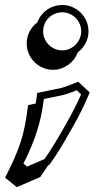

<svg xmlns="http://www.w3.org/2000/svg" viewBox="-120 -503 390 771"><path d="M129.9 -482.9Q151.4 -482.9 170.7 -474.6Q189.9 -466.3 204.3 -451.9Q218.8 -437.5 227.1 -418.2Q235.4 -398.9 235.4 -377.4Q235.4 -351.6 223.6 -329.3Q211.9 -307.1 191.9 -292.5Q186.5 -277.3 176.8 -264.6Q167 -252 154.1 -242.7Q141.1 -233.4 125.7 -228Q110.4 -222.7 93.3 -222.7Q71.3 -222.7 52 -231Q32.7 -239.3 18.3 -253.7Q3.9 -268.1 -4.4 -287.4Q-12.7 -306.6 -12.7 -328.6Q-12.7 -355 -1 -377Q10.7 -398.9 29.8 -413.1Q35.6 -428.7 45.4 -441.4Q55.2 -454.1 68.4 -463.4Q81.5 -472.7 97.2 -477.8Q112.8 -482.9 129.9 -482.9ZM-99.6 210.4Q-76.7 166 -61.3 130.6Q-45.9 95.2 -36.6 65.9Q-18.1 10.3 -7.3 -81.1Q-1 -82 7.1 -83.7Q15.1 -85.4 23.4 -87.4Q25.4 -97.2 26.6 -107.9Q27.8 -118.7 29.3 -129.9Q36.6 -131.3 46.6 -133.3Q56.6 -135.3 66.7 -137.5Q76.7 -139.6 85.2 -141.4Q93.8 -143.1 98.6 -144Q104.5 -145.5 109.4 -146.2Q114.3 -147 117.7 -147.9Q121.6 -148.9 124.5 -149.4Q135.7 -152.3 153.3 -158.9Q170.9 -165.5 194.3 -174.8L240.2 -131.8Q226.1 -97.2 207.8 -60.1Q189.5 -22.9 166 17.6V17.1Q141.6 61.5 119.9 96.4Q98.1 131.3 78.1 159.2L73.2 161.1Q64.9 173.8 56.9 185.5Q48.8 197.3 41.5 208L-52.7 248.5ZM-11.2 166 58.6 135.7Q76.7 110.4 96.9 77.4Q117.2 44.4 140.6 2.9Q164.1 -38.6 179.9 -69.6Q195.8 -100.6 205.6 -124L188 -140.6Q172.4 -134.3 159.4 -129.6Q146.5 -125 135.7 -122.1Q133.3 -121.1 113.3 -117.2Q93.3 -113.3 56.2 -105.5Q47.4 -34.2 27.8 25.9Q18.1 56.6 4.6 88.4Q-8.8 120.1 -25.9 153.8ZM129.9 -453.6Q114.3 -453.6 100.3 -447.8Q86.4 -441.9 75.9 -431.6Q65.4 -421.4 59.3 -407.5Q53.2 -393.6 53.2 -377.4Q53.2 -361.3 59.3 -347.4Q65.4 -333.5 75.7 -323.2Q85.9 -313 99.9 -306.9Q113.8 -300.8 129.9 -300.8Q145.5 -300.8 159.4 -306.9Q173.3 -313 183.6 -323.5Q193.8 -334 200 -347.9Q206.1 -361.8 206.1 -377.4Q206.1 -393.1 200 -407Q193.8 -420.9 183.6 -431.2Q173.3 -441.4 159.4 -447.5Q145.5 -453.6 129.9 -453.6Z"/></svg>

Font: XB Kayhan Sayeh
Style: Regular
Weight: 700
Designer: Behnam
Foundry: Irmug
Version: Version 7.300 2009